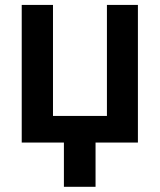

<svg xmlns="http://www.w3.org/2000/svg" viewBox="-20 -565 633 761"><path d="M526.6 -545.5V0H358.7V175.4H233.3V0H66.1V-545.5H190V-105.5H403.8V-545.5Z"/></svg>

Font: Inter UI Semi Bold
Style: Regular
Weight: 600
Designer: Rasmus Andersson
Foundry: rsms
Version: 3.2;8d6f07862